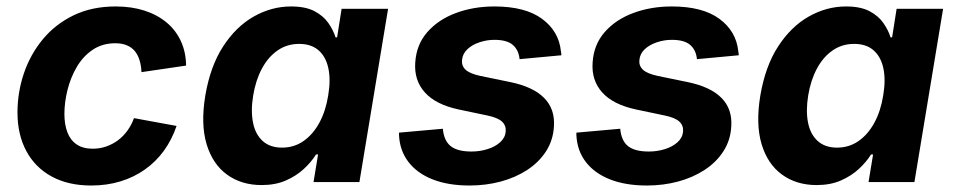

<svg xmlns="http://www.w3.org/2000/svg" viewBox="-20 -570 2989 601"><path d="M265.6 10.7Q193.4 10.7 141.6 -17.6Q89.8 -45.9 62.3 -97.4Q34.7 -148.9 34.7 -217.8Q34.7 -280.8 54.7 -340.1Q74.7 -399.4 113.8 -446.8Q152.8 -494.1 210.2 -522Q267.6 -549.8 342.3 -549.8Q391.6 -549.8 431.9 -536.9Q472.2 -523.9 501.2 -499.8Q530.3 -475.6 546.1 -441.4Q562 -407.2 562.5 -364.7L422.9 -344.2Q421.9 -365.2 416.7 -381.8Q411.6 -398.4 401.9 -410.2Q392.1 -421.9 377 -428.2Q361.8 -434.6 340.8 -434.6Q300.3 -434.6 270 -414.1Q239.7 -393.6 220.2 -360.1Q200.7 -326.7 191.2 -288.1Q181.6 -249.5 181.6 -213.4Q181.6 -180.7 190.9 -156Q200.2 -131.3 220 -117.9Q239.7 -104.5 270.5 -104.5Q292 -104.5 312 -111.3Q332 -118.2 348.9 -130.6Q365.7 -143.1 378.7 -160.9Q391.6 -178.7 399.4 -200.2L532.7 -175.8Q518.1 -132.8 493.2 -98.4Q468.3 -64 433.8 -39.6Q399.4 -15.1 356.9 -2.2Q314.5 10.7 265.6 10.7Z M798.8 9.3Q735.8 9.3 690.7 -23.4Q645.5 -56.2 626.7 -118.7Q607.9 -181.2 622.6 -270.5Q638.2 -362.8 678.5 -424.8Q718.8 -486.8 774.4 -518.3Q830.1 -549.8 891.1 -549.8Q936 -549.8 964.1 -535.2Q992.2 -520.5 1007.8 -498Q1023.4 -475.6 1030.3 -453.1H1035.2L1049.3 -542.5H1194.8L1105 0H961.4L975.6 -86.4H969.2Q954.6 -63 931.2 -41.3Q907.7 -19.5 875 -5.1Q842.3 9.3 798.8 9.3ZM862.8 -107.9Q900.4 -107.9 929.9 -128.4Q959.5 -148.9 979.5 -185.5Q999.5 -222.2 1007.3 -271Q1015.6 -320.3 1007.8 -356.4Q1000 -392.6 977.1 -412.6Q954.1 -432.6 916.5 -432.6Q878.4 -432.6 848.9 -412.1Q819.3 -391.6 799.8 -355.2Q780.3 -318.8 772.5 -271Q764.6 -223.1 772 -186.3Q779.3 -149.4 802.2 -128.7Q825.2 -107.9 862.8 -107.9Z M1449.7 10.7Q1383.3 10.7 1334.7 -8.3Q1286.1 -27.3 1258.8 -62.7Q1231.4 -98.1 1229 -147Q1229 -148.9 1229 -150.9Q1229 -152.8 1229 -154.8L1366.2 -167Q1369.6 -129.4 1390.9 -112.5Q1412.1 -95.7 1455.6 -95.7Q1482.4 -95.7 1506.3 -103.3Q1530.3 -110.8 1545.9 -125Q1561.5 -139.2 1563 -158.7Q1564.5 -177.2 1551.3 -189.5Q1538.1 -201.7 1505.4 -208.5L1415 -227.5Q1344.2 -242.7 1310.1 -280.5Q1275.9 -318.4 1279.8 -374Q1283.2 -430.2 1317.6 -469.5Q1352.1 -508.8 1407.2 -529.3Q1462.4 -549.8 1527.8 -549.8Q1624 -549.8 1676.8 -511Q1729.5 -472.2 1735.8 -409.2Q1736.3 -406.2 1736.8 -403.1Q1737.3 -399.9 1737.3 -397L1606.4 -384.8Q1603.5 -413.6 1585.2 -429.4Q1566.9 -445.3 1527.8 -445.3Q1503.9 -445.3 1481.2 -437.7Q1458.5 -430.2 1443.4 -416.3Q1428.2 -402.3 1426.3 -382.3Q1424.3 -364.3 1437 -352.1Q1449.7 -339.8 1482.9 -332.5L1577.6 -313Q1648.9 -298.3 1683.3 -263.4Q1717.8 -228.5 1713.9 -173.8Q1711.4 -130.9 1689.2 -96.4Q1667 -62 1630.4 -38.1Q1593.8 -14.2 1547.4 -1.7Q1501 10.7 1449.7 10.7Z M2004.9 10.7Q1938.5 10.7 1889.9 -8.3Q1841.3 -27.3 1814 -62.7Q1786.6 -98.1 1784.2 -147Q1784.2 -148.9 1784.2 -150.9Q1784.2 -152.8 1784.2 -154.8L1921.4 -167Q1924.8 -129.4 1946 -112.5Q1967.3 -95.7 2010.7 -95.7Q2037.6 -95.7 2061.5 -103.3Q2085.4 -110.8 2101.1 -125Q2116.7 -139.2 2118.2 -158.7Q2119.6 -177.2 2106.4 -189.5Q2093.3 -201.7 2060.5 -208.5L1970.2 -227.5Q1899.4 -242.7 1865.2 -280.5Q1831.1 -318.4 1835 -374Q1838.4 -430.2 1872.8 -469.5Q1907.2 -508.8 1962.4 -529.3Q2017.6 -549.8 2083 -549.8Q2179.2 -549.8 2231.9 -511Q2284.7 -472.2 2291 -409.2Q2291.5 -406.2 2292 -403.1Q2292.5 -399.9 2292.5 -397L2161.6 -384.8Q2158.7 -413.6 2140.4 -429.4Q2122.1 -445.3 2083 -445.3Q2059.1 -445.3 2036.4 -437.7Q2013.7 -430.2 1998.5 -416.3Q1983.4 -402.3 1981.4 -382.3Q1979.5 -364.3 1992.2 -352.1Q2004.9 -339.8 2038.1 -332.5L2132.8 -313Q2204.1 -298.3 2238.5 -263.4Q2272.9 -228.5 2269 -173.8Q2266.6 -130.9 2244.4 -96.4Q2222.2 -62 2185.5 -38.1Q2148.9 -14.2 2102.5 -1.7Q2056.2 10.7 2004.9 10.7Z M2536.1 9.3Q2473.1 9.3 2428 -23.4Q2382.8 -56.2 2364 -118.7Q2345.2 -181.2 2359.9 -270.5Q2375.5 -362.8 2415.8 -424.8Q2456.1 -486.8 2511.7 -518.3Q2567.4 -549.8 2628.4 -549.8Q2673.3 -549.8 2701.4 -535.2Q2729.5 -520.5 2745.1 -498Q2760.7 -475.6 2767.6 -453.1H2772.5L2786.6 -542.5H2932.1L2842.3 0H2698.7L2712.9 -86.4H2706.5Q2691.9 -63 2668.5 -41.3Q2645 -19.5 2612.3 -5.1Q2579.6 9.3 2536.1 9.3ZM2600.1 -107.9Q2637.7 -107.9 2667.2 -128.4Q2696.8 -148.9 2716.8 -185.5Q2736.8 -222.2 2744.6 -271Q2752.9 -320.3 2745.1 -356.4Q2737.3 -392.6 2714.4 -412.6Q2691.4 -432.6 2653.8 -432.6Q2615.7 -432.6 2586.2 -412.1Q2556.6 -391.6 2537.1 -355.2Q2517.6 -318.8 2509.8 -271Q2502 -223.1 2509.3 -186.3Q2516.6 -149.4 2539.6 -128.7Q2562.5 -107.9 2600.1 -107.9Z"/></svg>

Font: Inter 16pt
Style: Bold Italic
Weight: 700
Italic angle: -9.3988°
Version: Version 4.001;git-66647c0bb